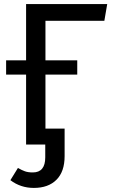

<svg xmlns="http://www.w3.org/2000/svg" viewBox="-20 -709 556 942"><path d="M203 -607V-413H359V-343H203V-78H297V57Q297 133 257 173Q217 213 146 213Q81 213 31 175L68 115Q87 126 102.5 131.5Q118 137 141 137Q202 137 202 63V0H108V-343H10V-413H108V-689H506L492 -607Z"/></svg>

Font: FiraGOUPP
Style: Medium
Weight: 400
Designer: bBox Type
Foundry: bBox Type GmbH
Version: Version 1.001